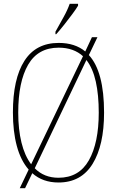

<svg xmlns="http://www.w3.org/2000/svg" viewBox="-20 -951 616 1011"><path d="M272 -784Q294 -824 314.5 -860.5Q335 -897 347 -931H391V-921Q381 -904 361 -877Q341 -850 318.5 -821.5Q296 -793 276 -771H272ZM131 -58Q89 -106 68.5 -182.5Q48 -259 48 -359Q48 -536 108.5 -630.5Q169 -725 289 -725Q375 -725 429 -680L464 -755H493L448 -661Q528 -574 528 -358Q528 -186 467.5 -88Q407 10 288 10Q205 10 150 -39L112 40H84ZM417 -655Q393 -677 361 -688.5Q329 -700 289 -700Q180 -700 128 -610Q76 -520 76 -358Q76 -270 93 -200.5Q110 -131 144 -86ZM288 -15Q396 -15 448 -107Q500 -199 500 -358Q500 -451 484.5 -521Q469 -591 435 -635L163 -65Q212 -15 288 -15Z"/></svg>

Font: Noto Serif Condensed Thin
Style: Regular
Weight: 100
Width: 3
Designer: Monotype Design Team
Foundry: Monotype Imaging Inc.
Version: Version 2.013; ttfautohint (v1.8.4.7-5d5b)